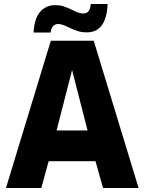

<svg xmlns="http://www.w3.org/2000/svg" viewBox="-20 -947 729 967"><path d="M236 -742H452L678 0H499L461 -135H225L188 0H10ZM421 -290 343 -594 265 -290ZM257 -921Q282 -921 300.5 -915Q319 -909 344 -897Q376 -879 400 -879Q434 -879 437 -927H522Q516 -784 417 -784Q392 -784 371.5 -790.5Q351 -797 326 -809Q308 -818 296 -822Q284 -826 273 -826Q256 -826 246.5 -814.5Q237 -803 235 -783H149Q153 -855 182.5 -888Q212 -921 257 -921Z"/></svg>

Font: Exo ExtraBold
Style: Regular
Weight: 800
Designer: Natanael Gama
Foundry: Natanael Gama
Version: Version 1.500